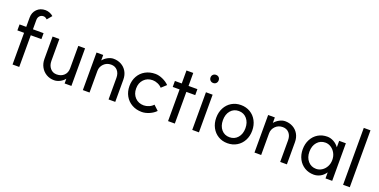

<svg xmlns="http://www.w3.org/2000/svg" viewBox="-19 -1476 4415 2238"><g transform="rotate(20 2188.5 -357.0)"><path d="M126 3V-390H43V-464H126V-579Q126 -642 166.5 -683Q207 -724 271 -724Q298 -724 324.5 -713.5Q351 -703 369 -686L320 -627Q307 -639 296.5 -644Q286 -649 274 -649Q245 -649 227 -629.5Q209 -610 209 -579V-464H341V-390H209V3Z M647 -64Q703 -64 737.5 -97Q772 -130 772 -185V-463H856V3H772V-56Q749 -26 713 -8Q677 10 642 10Q588 10 545 -15.5Q502 -41 477.5 -85.5Q453 -130 453 -185V-463H537V-192Q537 -136 567.5 -100Q598 -64 647 -64Z M1207 -389Q1153 -389 1117 -352.5Q1081 -316 1081 -265V3H998V-463H1081V-395Q1105 -425 1141 -444Q1177 -463 1211 -463Q1263 -463 1306 -440Q1349 -417 1374.5 -373.5Q1400 -330 1400 -271V3H1317V-265Q1317 -321 1287 -355Q1257 -389 1207 -389Z M1841 -123 1901 -67Q1870 -34 1821.5 -13Q1773 8 1729 8Q1660 8 1606 -22.5Q1552 -53 1522 -106.5Q1492 -160 1492 -228Q1492 -296 1522 -350Q1552 -404 1606 -434Q1660 -464 1729 -464Q1773 -464 1821 -442.5Q1869 -421 1901 -388L1841 -333Q1821 -356 1788.5 -370Q1756 -384 1725 -384Q1659 -384 1617 -340.5Q1575 -297 1575 -228Q1575 -159 1617 -115.5Q1659 -72 1725 -72Q1756 -72 1788.5 -86Q1821 -100 1841 -123Z M2055 -390H1970V-464H2055V-625H2139V-464H2249V-390H2139V3H2055Z M2438 -464V3H2355V-464ZM2447 -645Q2447 -623 2433 -608.5Q2419 -594 2397 -594Q2375 -594 2360.5 -608.5Q2346 -623 2346 -645Q2346 -667 2360.5 -681Q2375 -695 2397 -695Q2419 -695 2433 -681Q2447 -667 2447 -645Z M2931 -227Q2931 -299 2892 -344.5Q2853 -390 2791 -390Q2729 -390 2690.5 -345Q2652 -300 2652 -227Q2652 -154 2690.5 -109.5Q2729 -65 2791 -65Q2853 -65 2892 -110Q2931 -155 2931 -227ZM3015 -227Q3015 -159 2986.5 -105.5Q2958 -52 2907 -21.5Q2856 9 2791 9Q2727 9 2676.5 -21.5Q2626 -52 2597.5 -105.5Q2569 -159 2569 -227Q2569 -295 2597.5 -349Q2626 -403 2676.5 -433.5Q2727 -464 2791 -464Q2856 -464 2907 -433.5Q2958 -403 2986.5 -349Q3015 -295 3015 -227Z M3336 -389Q3282 -389 3246 -352.5Q3210 -316 3210 -265V3H3127V-463H3210V-395Q3234 -425 3270 -444Q3306 -463 3340 -463Q3392 -463 3435 -440Q3478 -417 3503.5 -373.5Q3529 -330 3529 -271V3H3446V-265Q3446 -321 3416 -355Q3386 -389 3336 -389Z M3642 -226Q3642 -294 3670.5 -348Q3699 -402 3749 -432Q3799 -462 3863 -462Q3902 -462 3940.5 -442Q3979 -422 4008 -383V-463H4091V3H4008V-72Q3979 -30 3941 -10.5Q3903 9 3863 9Q3799 9 3749 -21Q3699 -51 3670.5 -104.5Q3642 -158 3642 -226ZM4009 -226Q4009 -272 3989 -309Q3969 -346 3936 -367.5Q3903 -389 3866 -389Q3804 -389 3764.5 -344Q3725 -299 3725 -226Q3725 -155 3764.5 -109.5Q3804 -64 3866 -64Q3903 -64 3936 -85Q3969 -106 3989 -143Q4009 -180 4009 -226Z M4309 -703V3H4226V-703Z"/></g></svg>

Font: SUITE Medium
Style: Regular
Weight: 500
Designer: Sun
Foundry: Sun
Version: Version 2.040